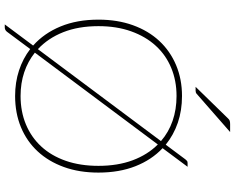

<svg xmlns="http://www.w3.org/2000/svg" viewBox="-112 -846 1010 826"><g transform="rotate(90 393.0 -433.0)"><path d="M206.5 -78Q244 -48 291 -32.2Q338 -16.5 393 -16.5Q460 -16.5 515.2 -39.5Q570.5 -62.5 610.2 -105.5Q650 -148.5 671.8 -210.8Q693.5 -273 693.5 -351.5Q693.5 -434.5 669.5 -498.8Q645.5 -563 601.5 -607ZM587 -620.5Q549 -653.5 500 -670.5Q451 -687.5 393 -687.5Q327 -687.5 271.8 -664.5Q216.5 -641.5 176.8 -598Q137 -554.5 114.8 -492.2Q92.5 -430 92.5 -351.5Q92.5 -265.5 118.5 -200Q144.5 -134.5 191.5 -91ZM617.5 -627.5Q667.5 -580.5 695 -510.8Q722.5 -441 722.5 -351.5Q722.5 -269 698.5 -202.8Q674.5 -136.5 631 -89.8Q587.5 -43 527 -18Q466.5 7 393 7Q334 7 283 -9.8Q232 -26.5 191 -58L117 41.5Q113 47 108 49.2Q103 51.5 98 51.5H85L176 -70.5Q123 -117.5 93.8 -188.5Q64.5 -259.5 64.5 -351.5Q64.5 -433.5 88.5 -500Q112.5 -566.5 156 -613.2Q199.5 -660 260 -685.5Q320.5 -711 393 -711Q455.5 -711 508 -693Q560.5 -675 602.5 -641L665.5 -725.5Q669.5 -730.5 672.5 -732.8Q675.5 -735 681.5 -735H697.5ZM548 -918 383.5 -774Q378.5 -769.5 370.5 -769.5H353.5L489.5 -909Q494.5 -914.5 499.5 -916.2Q504.5 -918 514.5 -918Z"/></g></svg>

Font: Lato 2
Style: Regular
Weight: 200
Designer: Lukasz Dziedzic with Adam Twardoch and Botio Nikoltchev
Foundry: tyPoland Lukasz Dziedzic
Version: Version 2.015; 2015-08-06; http://www.latofonts.com/